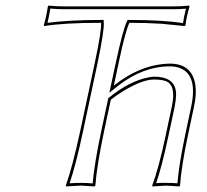

<svg xmlns="http://www.w3.org/2000/svg" viewBox="-20 -668 744 691"><path d="M321.8 -444.8Q345.7 -557.6 343.8 -585.9Q210 -585.9 139.2 -574.2L137.7 -578.1Q145.5 -601.6 152.3 -645L154.8 -647.9Q178.7 -645 213.9 -645H600.1Q636.2 -645 660.6 -647.9L662.1 -645Q649.9 -602.1 647.9 -578.1L645 -574.2Q645 -574.2 561.5 -582.5Q507.3 -585.9 445.8 -585.9Q431.6 -558.1 407.7 -444.8L389.6 -359.9Q486.8 -437 591.3 -439Q671.4 -439 683.1 -362.3Q688 -328.1 678.2 -284.2L656.2 -180.2Q632.3 -66.4 627.9 0L625.5 2.9Q623.5 2.9 578.1 0L528.3 2.9L527.8 0Q551.8 -64.5 576.2 -180.2L598.6 -285.2Q614.7 -360.8 577.1 -376Q561.5 -381.8 534.2 -381.8Q491.7 -381.8 421.4 -338.9Q398.4 -324.7 378.9 -309.1L355.5 -200.2Q328.1 -70.8 323.2 0L320.3 2.9Q318.4 2.9 270 0L217.3 2.9L216.8 0Q241.2 -68.8 269.5 -200.2ZM150.9 -585.9Q231.4 -596.2 343.8 -596.2H353L353.5 -586.9Q355.5 -558.1 331.5 -442.9L279.3 -197.8Q253.4 -75.2 230.5 -8.3Q249 -9.8 270 -9.8Q295.4 -9.8 313.5 -7.8Q319.3 -78.6 345.7 -202.1L369.6 -314.5L372.6 -316.9Q445.3 -376 514.6 -389.6Q525.9 -391.6 534.2 -392.1Q608.4 -392.1 613.3 -336.4Q613.8 -331.5 613.8 -327.1Q613.3 -308.1 608.4 -282.7L585.9 -177.7Q562.5 -67.9 542 -8.8Q558.6 -10.3 578.1 -9.8Q602.1 -9.8 618.7 -8.3Q623.5 -73.2 646.5 -182.1L668.5 -286.1Q693.8 -409.2 614.7 -426.8Q604 -429.2 591.3 -429.2Q495.1 -429.2 405.8 -359.9Q400.4 -355.5 396 -352.1L373.5 -334L397.9 -447.3Q422.4 -561 436.5 -590.3L439.5 -596.2H445.8Q564.5 -596.2 638.7 -585Q641.6 -606.9 649.4 -636.7Q626 -634.8 600.1 -634.8H213.9Q183.6 -634.8 161.1 -637.2Q156.2 -606.4 150.9 -585.9Z"/></svg>

Font: Linux Biolinum Outline O
Style: Italic
Weight: 400
Italic angle: -12°
Designer: Philipp H. Poll
Foundry: Philipp H. Poll
Version: Version 0.6.2